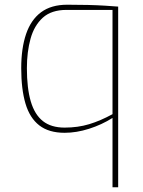

<svg xmlns="http://www.w3.org/2000/svg" viewBox="-20 -557 608 814"><path d="M457 237V-57Q411 -28 357.5 -11Q304 6 254 6Q187 6 146.5 -25.5Q106 -57 88 -118Q70 -179 70 -268Q70 -352 90.5 -412.5Q111 -473 154 -505Q197 -537 265 -537Q313 -537 352.5 -536Q392 -535 424.5 -533Q457 -531 481 -529V237ZM254 -16Q310 -16 358 -30.5Q406 -45 457 -73V-515H262Q198 -515 161.5 -482Q125 -449 109.5 -393Q94 -337 94 -268Q94 -183 110.5 -127Q127 -71 162 -43.5Q197 -16 254 -16Z"/></svg>

Font: Exo Thin Thin
Style: Regular
Weight: 250
Version: Version 2.000